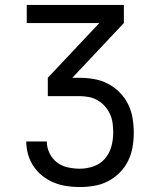

<svg xmlns="http://www.w3.org/2000/svg" viewBox="-20 -540 640 775"><path d="M302 215Q275 215 248.5 211Q222 207 197.5 197Q173 187 152 170.5Q131 154 116 132Q101 110 93.5 84Q86 58 86 31H169Q169 56 180 78.5Q191 101 210 115.5Q229 130 253.5 135.5Q278 141 302 141Q330 141 357.5 131.5Q385 122 403.5 100.5Q422 79 429.5 51.5Q437 24 437 -5Q437 -24 434.5 -43Q432 -62 424 -79.5Q416 -97 403 -111.5Q390 -126 373.5 -135.5Q357 -145 338 -148.5Q319 -152 300 -152H173V-226L381 -447H88V-520H480V-447L272 -226H300Q330 -226 359 -221Q388 -216 414.5 -202.5Q441 -189 462.5 -167.5Q484 -146 497 -119.5Q510 -93 515 -63.5Q520 -34 520 -4Q520 25 515 54Q510 83 497 109.5Q484 136 463 157Q442 178 416 191.5Q390 205 360.5 210Q331 215 302 215Z"/></svg>

Font: Bmono
Style: Regular
Weight: 400
Monospace: yes
Designer: Belleve Invis
Foundry: Belleve Invis
Version: Version 11.2.2; ttfautohint (v1.8.2)